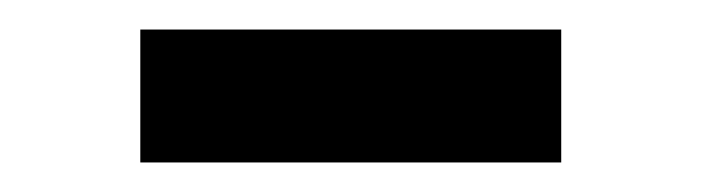

<svg xmlns="http://www.w3.org/2000/svg" viewBox="-20 -370 475 130"><path d="M75 -260H360V-350H75Z"/></svg>

Font: FREAK Grotesk
Style: Bold
Weight: 700
Designer: La Scuola Open Source
Foundry: La Scuola Open Source
Version: Version 1.000;PS 1.0;hotconv 1.0.72;makeotf.lib2.5.5900